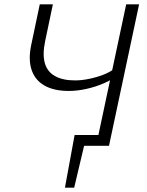

<svg xmlns="http://www.w3.org/2000/svg" viewBox="-20 -678 684 893"><path d="M282 195 327 -50H383L325 195ZM341 0 327 -50H448L438 0ZM427 0 567 -658H627L487 0ZM300 -255Q231 -255 187 -280Q143 -305 127 -353Q111 -401 125 -468L165 -658H226L190 -487Q177 -425 188.5 -384.5Q200 -344 236 -324Q272 -304 329 -304Q359 -304 393.5 -311Q428 -318 459.5 -330Q491 -342 511 -358L533 -332Q505 -309 465 -291.5Q425 -274 382 -264.5Q339 -255 300 -255Z"/></svg>

Font: Ysabeau Office Light
Style: Italic
Weight: 300
Italic angle: -12°
Designer: Christian Thalmann (Catharsis Fonts)
Version: Version 2.001;gftools[0.9.30]; featfreeze: tnum,lnum,ss02